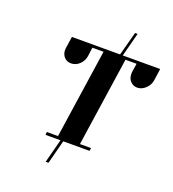

<svg xmlns="http://www.w3.org/2000/svg" viewBox="-161 -892 1054 1169"><g transform="rotate(20 365.5 -307.5)"><path d="M147 -524.9Q147 -534.2 147.9 -538.1L159.2 -615.2H471.2L512.2 -769H528.8L488.8 -615.2H731L720.2 -538.1Q715.8 -507.3 690.9 -483.9Q666.5 -460.9 637.2 -460.9Q608.4 -460.9 589.8 -483.9Q576.2 -501 576.2 -526.9V-538.1L585 -596.2H513.2L428.2 -19H500L497.1 0H327.1L287.1 153.8H269L309.1 0H211.9L213.9 -19H286.1L371.1 -596.2H298.8L291 -538.1Q286.6 -506.8 262.2 -483.9Q238.8 -461.9 208 -461.9Q178.7 -461.9 161.1 -483.9Q147 -502.9 147 -524.9Z"/></g></svg>

Font: Hjet
Style: Italic
Weight: 400
Designer: T. Christopher White
Version: Version 1.2